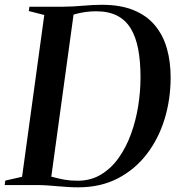

<svg xmlns="http://www.w3.org/2000/svg" viewBox="-36 -771 736 800"><path d="M86.5 -743H227Q270 -743.5 310.5 -747.2Q351 -751 389 -751Q467 -751 521.8 -728.2Q576.5 -705.5 610.2 -664.5Q644 -623.5 659.5 -568.5Q675 -513.5 675 -449Q675 -357.5 649.8 -275Q624.5 -192.5 575.2 -128.5Q526 -64.5 454.5 -27.5Q383 9.5 290 9.5Q266 9.5 244.5 8Q223 6.5 202.2 4.8Q181.5 3 160 1.5Q138.5 0 113.5 0H-16.5L-14 -18.5L56 -34.5L148.5 -708.5L84 -725ZM175 -15 147 -42Q171 -37 191.5 -31.5Q212 -26 234.5 -22Q257 -18 288 -18Q342.5 -18 385 -43.8Q427.5 -69.5 458.5 -113.2Q489.5 -157 509.8 -212.5Q530 -268 539.8 -329Q549.5 -390 549.5 -448.5Q549.5 -515 539.8 -566.2Q530 -617.5 508.5 -652.8Q487 -688 451.5 -706Q416 -724 364 -724Q341 -724 320.2 -721Q299.5 -718 282.5 -713.5Q265.5 -709 254 -705.5L273 -728.5Z"/></svg>

Font: Merriweather 144pt Medium
Style: Italic
Weight: 500
Italic angle: -7.8°
Version: Version 2.101